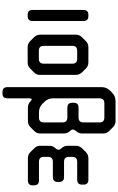

<svg xmlns="http://www.w3.org/2000/svg" viewBox="281 -1027 960 1562"><g transform="rotate(90 761.0 -246.0)"><path d="M101 9H111Q151 9 151 -31V-445Q151 -485 111 -485H101Q61 -485 61 -445V-31Q61 9 101 9Z M315 -11Q335 9 364 9H488Q517 9 537 -11L569 -43Q591 -65 589 -93V-383Q589 -411 569 -433L537 -465Q517 -485 488 -485H364Q335 -485 315 -465L282 -432Q262 -412 262 -383V-93Q262 -64 282 -44ZM353 -122V-354Q353 -394 393 -394H458Q498 -394 498 -354V-122Q498 -82 458 -82H393Q353 -82 353 -122Z M689 174Q689 214 729 214H740Q780 214 780 174V-6Q780 -24 789 -24Q794 -24 803 -15Q825 7 857 7H965Q994 7 1014 -13L1046 -45Q1066 -65 1066 -94V-285Q1066 -315 1046 -335L1044 -337Q1034 -347 1034 -359Q1034 -372 1046 -384Q1066 -406 1066 -434V-605Q1066 -634 1046 -654L1014 -686Q994 -706 965 -706H802Q762 -706 734 -678L717 -661Q689 -633 689 -593ZM825 -111 808 -128Q780 -156 780 -196V-575Q780 -615 820 -615H936Q976 -615 976 -575V-445Q976 -405 936 -405H856Q816 -405 816 -365V-354Q816 -314 856 -314H936Q976 -314 976 -274V-123Q976 -83 936 -83H893Q853 -83 825 -111Z M1218 -13Q1238 7 1267 7H1448Q1488 7 1488 -33V-43Q1488 -83 1448 -83H1296Q1256 -83 1256 -123V-156Q1256 -196 1296 -196H1420Q1460 -196 1460 -236V-247Q1460 -287 1420 -287H1296Q1256 -287 1256 -327V-354Q1256 -394 1296 -394H1442Q1482 -394 1482 -434V-445Q1482 -485 1442 -485H1267Q1238 -485 1218 -465L1186 -433Q1166 -413 1166 -384V-316Q1166 -288 1186 -266Q1198 -254 1198 -241Q1198 -229 1188 -219L1186 -217Q1166 -197 1166 -167V-94Q1166 -65 1186 -45Z"/></g></svg>

Font: WDXL Lubrifont SC
Style: Regular
Weight: 400
Designer: [WDXL Lubrifont] Copyright 2020-2022 (c) NightFurySL2001, Skr-ZERO; [ZCOOL QingKe HuangYou] Copyright 2018-2022 (c) The 
Version: Version 2.001;hotconv 1.1.1;makeotfexe 2.6.0